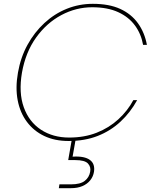

<svg xmlns="http://www.w3.org/2000/svg" viewBox="-20 -731 809 1005"><path d="M74 -351Q88 -431 124 -496.5Q160 -562 212.5 -610.5Q265 -659 329.5 -685Q394 -711 466 -711Q551 -711 609 -684.5Q667 -658 702 -609.5Q737 -561 749 -496H729Q719 -553 686.5 -597.5Q654 -642 598.5 -667.5Q543 -693 463 -693Q378 -693 301 -652Q224 -611 169 -534.5Q114 -458 95 -351Q77 -246 104.5 -169.5Q132 -93 194.5 -52Q257 -11 342 -11Q422 -11 486.5 -36.5Q551 -62 599.5 -106.5Q648 -151 678 -207H698Q663 -143 611 -94.5Q559 -46 491.5 -19.5Q424 7 339 7Q267 7 212 -19Q157 -45 121 -93Q85 -141 72.5 -206.5Q60 -272 74 -351ZM377 -7 360 89Q392 87 414.5 91.5Q437 96 451 106.5Q465 117 470 132.5Q475 148 472 168Q468 193 452.5 212.5Q437 232 411.5 243Q386 254 351 254H288L291 234H351Q401 234 424 215.5Q447 197 452 168Q457 143 440.5 125Q424 107 374 107H337L357 -7Z"/></svg>

Font: Poppins Variable
Style: Italic
Weight: 100
Italic angle: -10°
Designer: Jonny Pinhorn
Foundry: Indian Type Foundry
Version: Version 6.000